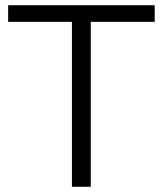

<svg xmlns="http://www.w3.org/2000/svg" viewBox="-20 -720 628 740"><path d="M257.2 0V-656L277 -635.7H11.4V-700H576.3V-635.7H310.7L329.9 -656V0Z"/></svg>

Font: Montserrat Thin
Style: Regular
Weight: 100
Designer: Julieta Ulanovsky
Foundry: Julieta Ulanovsky
Version: Version 9.000